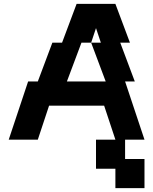

<svg xmlns="http://www.w3.org/2000/svg" viewBox="-20 -720 790 990"><path d="M500 -500H450L525 -300H325L400 -500H450L475 -575ZM25 0H175L233 -175H517L575 0H475V150H575V250H725V100H625V0H725L625 -300H675L600 -500H650L575 -700H375L300 -500H250L175 -300H125Z"/></svg>

Font: LS-VG5000 Bold Shifted
Style: Regular
Weight: 400
Designer: Justin Bihan, 2021
Foundry: Justin Bihan, 2021
Version: Version 1.000;Glyphs 3.1.2 (3151)